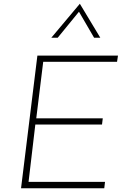

<svg xmlns="http://www.w3.org/2000/svg" viewBox="-20 -1002 675 1022"><path d="M179 -706H608L603 -673H210L173 -372H527L523 -339H168L132 -34H539L535 0H92ZM481 -801 396 -947 408 -949 287 -801H253L405 -982L514 -801Z"/></svg>

Font: Josefin Sans ExtraLight
Style: Italic
Weight: 250
Italic angle: -7°
Designer: Santiago Orozco
Foundry: Typemade
Version: Version 2.000